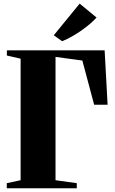

<svg xmlns="http://www.w3.org/2000/svg" viewBox="-20 -1014 620 1034"><path d="M16.5 0V-27.5L91 -43.5V-698L17 -715V-743H543.5L559.5 -450H487L423.5 -688L279 -707.5V-43.5L393.5 -27.5V0ZM314 -792.5 269.5 -824 409 -994.5 500 -919.5Q484.5 -902.5 463.8 -884.8Q443 -867 419 -850.2Q395 -833.5 369 -818.5Q343 -803.5 315.5 -792.5Z"/></svg>

Font: Merriweather 120pt Black
Style: Regular
Weight: 900
Designer: Eben Sorkin
Foundry: Eben Sorkin
Version: Version 2.100